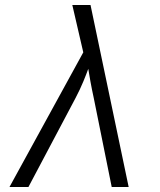

<svg xmlns="http://www.w3.org/2000/svg" viewBox="-20 -750 640 770"><path d="M18 0H94L283 -357C307 -402 325 -449 334 -474C338 -449 346 -402 356 -357L428 0H496L343 -730H270L314 -540Z"/></svg>

Font: JetBrains Mono ExtraLight
Style: Italic
Weight: 240
Italic angle: -9°
Monospace: yes
Designer: Philipp Nurullin, Konstantin Bulenkov
Foundry: JetBrains
Version: Version 2.305